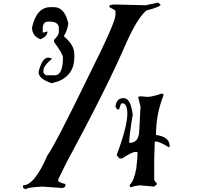

<svg xmlns="http://www.w3.org/2000/svg" viewBox="-20 -1418 1504 1467"><path d="M1189.5 -1398.4 1194.3 -1393.6 1203.1 -1383.8H1208Q1208 -1366.2 1098.6 -1337.9Q1031.2 -1281.2 948.2 -1097.7Q800.8 -753.9 488.3 -176.8L424.8 -46.9V-37.1Q424.8 -26.4 479.5 -11.7V2.9Q479.5 11.7 457 18.6L301.8 7.8Q178.7 14.6 178.7 28.3Q156.2 21.5 156.2 13.7V-2Q244.1 -2 342.8 -232.4Q394.5 -296.9 662.1 -847.7Q862.3 -1247.1 862.3 -1303.7V-1333Q862.3 -1340.8 816.4 -1363.3V-1377.9L848.6 -1383.8L1093.8 -1377.9ZM365.2 -1363.3H392.6Q474.6 -1363.3 502 -1238.3Q493.2 -1180.7 470.7 -1148.4V-1137.7Q547.9 -1075.2 547.9 -1002.9V-977.5Q547.9 -849.6 429.7 -797.9L375 -782.2Q274.4 -815.4 274.4 -868.2Q301.8 -977.5 347.7 -977.5H351.6L375 -972.7V-967.8Q311.5 -914.1 311.5 -877.9V-862.3L329.1 -842.8H397.5Q460.9 -842.8 460.9 -977.5Q460.9 -1006.8 392.6 -1097.7V-1113.3Q429.7 -1149.4 429.7 -1172.9V-1203.1Q429.7 -1247.1 370.1 -1252.9H347.7Q306.6 -1252.9 306.6 -1198.2V-1168L342.8 -1177.7Q342.8 -1139.6 288.1 -1118.2Q224.6 -1143.6 224.6 -1208Q259.8 -1363.3 365.2 -1363.3ZM1212.9 -702.1H1221.7L1230.5 -692.4Q1171.9 -547.9 1171.9 -386.7Q1276.4 -373 1276.4 -301.8V-296.9L1271.5 -292Q1200.2 -336.9 1167 -336.9L1162.1 -332L1158.2 -197.3V-42L1180.7 -11.7L1158.2 7.8L1048.8 -2Q985.4 5.9 985.4 13.7L971.7 7.8V-6.8Q1002.9 -32.2 1021.5 -131.8L1030.3 -221.7V-256.8H1012.7Q988.3 -256.8 912.1 -207H893.6L871.1 -232.4Q953.1 -450.2 953.1 -552.7Q953.1 -612.3 925.8 -627.9H907.2L903.3 -622.1L889.6 -582H876L862.3 -602.5Q869.1 -668 920.9 -668H925.8Q978.5 -668 994.1 -542Q966.8 -375 966.8 -327.1H971.7Q1040 -327.1 1043.9 -417L1053.7 -602.5L1035.2 -677.7L1053.7 -682.6L1103.5 -677.7Q1142.6 -677.7 1212.9 -702.1Z"/></svg>

Font: EG Dragon Caps 
Style: Regular
Weight: 400
Designer: Bill Roach / W.K. Roach
Version: Version 1.00 April 18, 2012, initial release